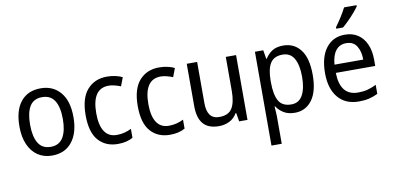

<svg xmlns="http://www.w3.org/2000/svg" viewBox="-87 -1045 3211 1564"><g transform="rotate(-10 1518.0 -263.0)"><path d="M497 -269Q497 -139 438 -64.5Q379 10 272 10Q205 10 155 -23.5Q105 -57 77.5 -119.5Q50 -182 50 -269Q50 -402 108.5 -474Q167 -546 274 -546Q375 -546 436 -474.5Q497 -403 497 -269ZM138 -269Q138 -171 170.5 -116.5Q203 -62 274 -62Q343 -62 376 -116Q409 -170 409 -269Q409 -367 376 -420Q343 -473 273 -473Q202 -473 170 -420Q138 -367 138 -269Z M817 10Q716 10 656.5 -57Q597 -124 597 -265Q597 -407 658.5 -476.5Q720 -546 822 -546Q859 -546 892.5 -538.5Q926 -531 949 -519L922 -448Q900 -457 873 -464Q846 -471 823 -471Q685 -471 685 -266Q685 -167 719 -115.5Q753 -64 820 -64Q855 -64 885 -72Q915 -80 941 -93V-19Q890 10 817 10Z M1248 10Q1147 10 1087.5 -57Q1028 -124 1028 -265Q1028 -407 1089.5 -476.5Q1151 -546 1253 -546Q1290 -546 1323.5 -538.5Q1357 -531 1380 -519L1353 -448Q1331 -457 1304 -464Q1277 -471 1254 -471Q1116 -471 1116 -266Q1116 -167 1150 -115.5Q1184 -64 1251 -64Q1286 -64 1316 -72Q1346 -80 1372 -93V-19Q1321 10 1248 10Z M1889 -536V0H1820L1808 -71H1803Q1780 -30 1740 -10Q1700 10 1653 10Q1565 10 1523 -39Q1481 -88 1481 -186V-536H1567V-195Q1567 -63 1667 -63Q1744 -63 1774 -111.5Q1804 -160 1804 -255V-536Z M2279 -546Q2370 -546 2423 -477Q2476 -408 2476 -269Q2476 -133 2423 -61.5Q2370 10 2280 10Q2226 10 2189 -12.5Q2152 -35 2130 -69H2125Q2126 -51 2128 -28Q2130 -5 2130 13V240H2045V-536H2114L2126 -463H2130Q2153 -501 2188.5 -523.5Q2224 -546 2279 -546ZM2262 -474Q2192 -474 2161.5 -427.5Q2131 -381 2130 -286V-268Q2130 -166 2159.5 -114Q2189 -62 2264 -62Q2327 -62 2357.5 -117.5Q2388 -173 2388 -269Q2388 -365 2357.5 -419.5Q2327 -474 2262 -474Z M2790 -546Q2853 -546 2898 -515.5Q2943 -485 2966.5 -430.5Q2990 -376 2990 -306V-252H2664Q2668 -63 2816 -63Q2859 -63 2894 -72Q2929 -81 2967 -100V-25Q2930 -7 2893.5 1.5Q2857 10 2810 10Q2699 10 2638 -63Q2577 -136 2577 -264Q2577 -398 2634 -472Q2691 -546 2790 -546ZM2789 -476Q2734 -476 2702.5 -436Q2671 -396 2665 -320H2903Q2903 -387 2875.5 -431.5Q2848 -476 2789 -476ZM2926 -756Q2913 -737 2888.5 -708.5Q2864 -680 2836 -652Q2808 -624 2786 -606H2730V-618Q2754 -650 2780 -691Q2806 -732 2823 -766H2926Z"/></g></svg>

Font: Noto Sans Tamil SemiCondensed
Style: Regular
Weight: 400
Width: 4
Designer: Jelle Bosma - Monotype Design Team
Foundry: Monotype Imaging Inc.
Version: Version 2.004; ttfautohint (v1.8.4.7-5d5b)